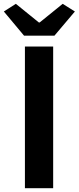

<svg xmlns="http://www.w3.org/2000/svg" viewBox="-39 -984 411 1004"><path d="M91.3 0V-740.8H239V0ZM86.8 -797.4 -18.9 -923.9 43.9 -964 164.2 -866.5H168.4L288.8 -964L352.6 -923.9L245.6 -797.4Z"/></svg>

Font: Noto Sans JP
Style: Regular
Weight: 100
Designer: Ryoko NISHIZUKA 西塚涼子 (kana, bopomofo & ideographs); Paul D. Hunt (Latin, Greek & Cyrillic); Sandoll Communications 산돌커뮤니
Foundry: Adobe
Version: Version 2.004;hotconv 1.0.118;makeotfexe 2.5.65603